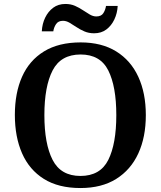

<svg xmlns="http://www.w3.org/2000/svg" viewBox="-20 -939 812 969"><path d="M386 10Q275 10 201.5 -36Q128 -82 91.5 -165Q55 -248 55 -359Q55 -470 91.5 -552Q128 -634 202 -679.5Q276 -725 387 -725Q493 -725 566.5 -679.5Q640 -634 678 -551.5Q716 -469 716 -358Q716 -247 678 -164.5Q640 -82 566.5 -36Q493 10 386 10ZM386 -51Q486 -51 526.5 -132Q567 -213 567 -358Q567 -503 526.5 -583.5Q486 -664 387 -664Q287 -664 245.5 -583.5Q204 -503 204 -358Q204 -213 245.5 -132Q287 -51 386 -51ZM455 -771Q428 -771 406 -780.5Q384 -790 365.5 -802.5Q347 -815 330.5 -824.5Q314 -834 298 -834Q274 -834 263 -817.5Q252 -801 249 -781H191Q193 -819 208 -850Q223 -881 248.5 -900Q274 -919 310 -919Q337 -919 358.5 -909.5Q380 -900 398.5 -887.5Q417 -875 433.5 -865.5Q450 -856 466 -856Q491 -856 501.5 -872.5Q512 -889 515 -909H574Q572 -872 557 -840.5Q542 -809 516.5 -790Q491 -771 455 -771Z"/></svg>

Font: Noto Nastaliq Urdu SemiBold
Style: Regular
Weight: 600
Version: Version 3.007